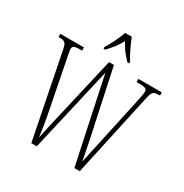

<svg xmlns="http://www.w3.org/2000/svg" viewBox="-207 -1093 1203 1255"><g transform="rotate(30 394.5 -465.5)"><path d="M305 -784V-771H318C352 -809 378 -838 402 -884C425 -838 450 -809 485 -771H498V-784C473 -822 443 -886 426 -931H376C361 -886 329 -822 305 -784ZM78 -640 205 0H246L394 -641L530 0H571L709 -634C721 -685 731 -690 773 -690H778V-714H601V-690H625C672 -690 680 -681 680 -660C680 -646 675 -623 668 -589L588 -220C575 -164 563 -103 554 -62C545 -110 535 -159 522 -223L417 -713H380L264 -211C251 -155 241 -111 230 -57C222 -113 218 -147 206 -209L131 -591C125 -624 119 -647 119 -660C119 -680 127 -690 173 -690H190V-714H12V-690H17C57 -690 69 -684 78 -640Z"/></g></svg>

Font: Noto Serif Lao ExtraCondensed ExtraLight
Style: Regular
Weight: 200
Width: 2
Designer: Monotype Design Team
Foundry: Monotype Imaging Inc.
Version: Version 2.003